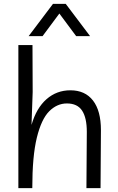

<svg xmlns="http://www.w3.org/2000/svg" viewBox="-20 -973 611 993"><path d="M75 0V-740H148L149 -497L143 -327Q168 -414 220.5 -460Q273 -506 344 -506Q420 -506 461 -453Q502 -400 502 -300L500 0H427L429 -291Q429 -364 404.5 -401Q380 -438 326 -438Q275 -438 234.5 -397.5Q194 -357 170.5 -261Q147 -165 147 0ZM446 -786H374L287 -903L200 -786H128L254 -953H320Z"/></svg>

Font: LivvicRegular
Style: Regular
Weight: 400
Designer: Jacques Le Bailly, Baron von Fonthausen
Version: Version 1.001; ttfautohint (v1.8.2)